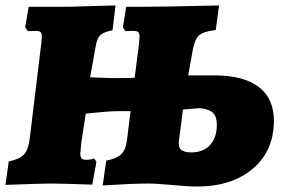

<svg xmlns="http://www.w3.org/2000/svg" viewBox="-37 -672 1034 703"><path d="M966 -229Q966 -220 964 -196Q952 -101 877 -45Q802 11 686 11Q653 11 589 5Q577 4 551 2Q525 0 508 0Q449 0 339 7L352 -84Q390 -91 407 -107.5Q424 -124 428 -160L441 -265H391Q361 -265 277 -256L261 -152Q257 -116 257 -111Q257 -97 261.5 -92Q266 -87 278 -87Q297 -87 307 -92L316 -80L301 4Q189 0 148 0Q116 0 -17 5L-5 -81Q35 -89 51 -106.5Q67 -124 72 -166L114 -512L116 -537Q116 -551 111 -555Q106 -559 92 -559L65 -558L55 -572L68 -647H190Q216 -647 305 -650Q324 -650 386 -652L375 -561Q343 -555 331 -544Q319 -533 314 -506L293 -389L372 -386Q419 -386 456 -387L472 -512L474 -537Q474 -551 469 -555Q464 -559 450 -559L423 -558L413 -572L425 -647H470Q550 -647 765 -652L753 -562Q709 -557 693 -543.5Q677 -530 670 -495L652 -396H748Q855 -396 910.5 -353.5Q966 -311 966 -229ZM694 -276 633 -271 618 -156Q615 -134 626 -124Q637 -114 663 -114Q707 -114 732 -141Q757 -168 757 -216Q757 -245 742.5 -259Q728 -273 694 -276Z"/></svg>

Font: Alegreya Black
Style: Italic
Weight: 900
Italic angle: -7°
Designer: Juan Pablo del Peral
Foundry: Huerta Tipografica
Version: Version 2.007; ttfautohint (v1.6)